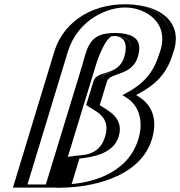

<svg xmlns="http://www.w3.org/2000/svg" viewBox="-20 -899 863 920"><path d="M782.1 -638C895.9 -929.1 365.7 -981.9 264.7 -650L67 0H235L413.5 -584C434.6 -653 461.1 -719 499.3 -724C568.1 -733 627.5 -718 600.4 -626C575 -543 470.7 -568 452.6 -509L416.8 -392C447 -363 538.3 -341 508.6 -244C474.1 -131 318.1 -167 321.4 -142L278 0C278 0 609.9 7 682.9 -232C708.3 -315 693.7 -398 614.7 -444C689 -484 750.6 -535 782.1 -638ZM767.3 -638.6 767.1 -638C737.3 -540.5 681.8 -495.1 610.5 -456.6L583.9 -442.3L604 -430.6C678.4 -387.2 691.8 -310.1 667.9 -232C609.2 -40 365.6 -17.4 297.6 -15.2L334.8 -136.7C366.8 -142.3 491.1 -137.7 523.6 -244C555.1 -347.1 463.5 -377.1 434.3 -399.9L467.6 -509C478.8 -545.6 584.9 -526.4 615.4 -626.1C617.8 -634.2 619.5 -641.5 620.8 -648.7C635.4 -734.1 567.3 -747.4 501.9 -738.9C444.9 -731.4 418 -647.5 398.5 -584L224.6 -15H86.6L279.7 -650C282.1 -657.7 284.6 -665.1 287.4 -672.3C397.8 -957.6 870.6 -903.1 767.3 -638.6ZM767.1 -638 767.3 -638.6C873.2 -909.6 374.2 -960.5 279.7 -650L86.6 -15H224.6L398.5 -584C418 -647.5 444.9 -731.4 501.9 -738.9C567.3 -747.4 635.4 -734.1 620.8 -648.7C619.5 -641.5 617.8 -634.2 615.4 -626.1C584.9 -526.4 478.8 -545.6 467.6 -509L434.3 -399.9C463.5 -377.1 555.1 -347.1 523.6 -244C491.1 -137.7 366.8 -142.3 334.8 -136.7L297.6 -15.2C365.6 -17.4 609.2 -40 667.9 -232C691.8 -310.1 678.4 -387.2 604 -430.6L583.9 -442.3L610.5 -456.6C681.8 -495.1 737.3 -540.5 767.1 -638ZM416.7 -391.6 452.6 -509C472.2 -573 573.5 -538.1 600.4 -626C626.4 -714.1 570.5 -733.3 499.3 -724C460.5 -718.9 434.7 -653.1 413.5 -584L235 0H67L264.7 -650C364.4 -977.7 896.1 -933 782 -638C750.7 -535.4 690.2 -484.8 614.7 -444C693.4 -397.6 708.4 -315.3 682.9 -232C619.2 -23.7 359 -2.3 293.6 -0.2L277.9 0.3L323.6 -149.1L336.6 -151.4C377.2 -158.6 481.1 -154 508.6 -244C537.4 -338.4 451.8 -364.3 416.7 -391.6ZM742.1 -638.2C711 -536.3 652.4 -489.2 582.5 -451.5L566.4 -442.9L580.1 -434.9C650.8 -393.7 667.9 -313.6 642.9 -232C588.9 -55.3 397.7 -23.8 323.2 -17L360.6 -139.3C415.2 -145.3 522.6 -159 548.6 -244C578.1 -340.5 486.1 -372.9 458 -395.8L492.6 -509C506.1 -553 612.1 -533.6 640.4 -626C651 -661.9 649.5 -687 637.4 -705.3C616.4 -737.1 552.8 -746.3 490 -738.1C400.6 -726.4 392.6 -646.4 373.5 -584L199.6 -15H111.6L304.7 -650C352.7 -807.7 497.8 -864.2 581.6 -863.2C676.7 -862.1 801.6 -790.3 742.1 -638.2ZM483.6 -244C453.1 -144.4 367.7 -158.3 321.1 -150.1L305 -147.3L438.5 -584C456.1 -641.4 487.8 -713.1 514.2 -725.1C519.5 -725.7 523.6 -726 527.5 -726.1C543.2 -726.4 593.2 -721.5 580.6 -647.9C579.4 -641 577.7 -633.9 575.4 -626.1C546.3 -530.9 445.1 -566.2 427.6 -509L393 -395.8C428.3 -368.2 514.7 -345.8 483.6 -244ZM253 0 252.6 1.2 296.6 -0.3C385.1 -3.1 647.4 -34.2 707.9 -232C732.2 -311.5 721.2 -391.5 638.6 -439.6L632.2 -443.4L642.7 -449.1C718.3 -489.8 776.8 -539.1 807.1 -638L807.2 -638.4C858.5 -770.4 777.3 -863.2 618.8 -876.8C442.2 -891.9 287.6 -807.4 239.7 -650L42 0Z"/></svg>

Font: Hussar Outliner
Style: Obl
Weight: 700
Foundry: Cannot Into Space Fonts
Version: Version 0.92